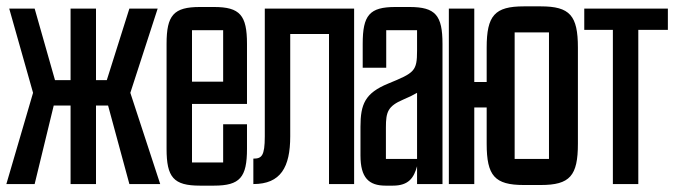

<svg xmlns="http://www.w3.org/2000/svg" viewBox="-20 -579 2121 604"><path d="M282 -247H320L387 0H484L390 -287L476 -552H387L316 -327H282V-552H202V-327H153L89 -552H9L84 -287L0 0H89L149 -247H202V0H282Z M653 5C735 5 757 -21 757 -111V-188H682V-68H584V-252H757V-441C757 -531 735 -557 653 -557H609C526 -557 504 -531 504 -441V-111C504 -21 526 5 609 5ZM584 -484H682V-322H584Z M777 0C863 0 893 -53 893 -150V-472H1015V0H1094V-552H813V-150C813 -88 803 -80 777 -80Z M1114 -90C1114 -20 1140 5 1193 5H1216C1266 5 1282 -20 1292 -56V0H1372V-441C1372 -531 1350 -557 1268 -557H1224C1142 -557 1121 -531 1121 -441V-366H1195V-484H1292V-420C1292 -355 1284 -350 1201 -316C1128 -286 1114 -251 1114 -180ZM1292 -79H1194V-178C1194 -227 1200 -245 1249 -266C1266 -273 1280 -280 1292 -287Z M1681 3C1773 3 1798 -26 1798 -127V-429C1798 -530 1773 -559 1681 -559H1628C1536 -559 1511 -530 1511 -429V-321H1472V-552H1392V0H1472V-241H1511V-127C1511 -26 1536 3 1628 3ZM1599 -477H1707V-79H1599Z M1818 -485H1908V0H1988V-485H2081V-552H1818Z"/></svg>

Font: Queering
Style: Regular
Weight: 400
Designer: Adam Naccarato
Foundry: adamnac
Version: Version 2.000;hotconv 1.0.109;makeotfexe 2.5.65596